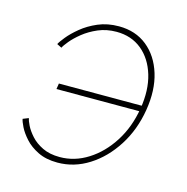

<svg xmlns="http://www.w3.org/2000/svg" viewBox="-88 -632 704 724"><g transform="rotate(15 264.5 -270.5)"><path d="M197.8 7.8Q153.3 7.8 121.6 -7.8Q89.8 -23.4 70.1 -45.4Q50.3 -67.4 40.3 -87.6Q30.3 -107.9 28.8 -117.7L50.8 -126.5Q52.2 -117.7 61 -99.6Q69.8 -81.5 87.4 -61.8Q105 -42 133.1 -28.3Q161.1 -14.6 200.7 -14.6Q258.8 -14.6 310.5 -47.4Q362.3 -80.1 399.2 -137.9Q436 -195.8 448.2 -270.5Q460.4 -344.7 443.1 -402.3Q425.8 -460 385.3 -493.2Q344.7 -526.4 286.6 -526.4Q247.6 -526.4 215.1 -512.5Q182.6 -498.5 158.4 -479Q134.3 -459.5 119.4 -441.4Q104.5 -423.3 100.6 -414.6L82 -423.8Q86.4 -433.1 102.8 -453.4Q119.1 -473.6 145.8 -495.6Q172.4 -517.6 208.7 -533.2Q245.1 -548.8 290 -548.8Q355 -548.8 400.1 -512.5Q445.3 -476.1 464.6 -413.3Q483.9 -350.6 470.7 -270.5Q457.5 -190.4 417.2 -127.4Q377 -64.5 319.8 -28.3Q262.7 7.8 197.8 7.8ZM454.1 -259.3H123L126.5 -281.7H457.5Z"/></g></svg>

Font: Inter 17pt Thin
Style: Italic
Weight: 250
Italic angle: -9.3988°
Version: Version 4.001;git-66647c0bb